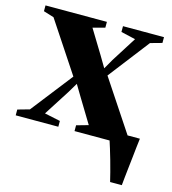

<svg xmlns="http://www.w3.org/2000/svg" viewBox="-111 -598 776 864"><g transform="rotate(15 276.5 -166.0)"><path d="M481 180Q477 162 470.2 136.5Q463.5 111 456 84.2Q448.5 57.5 441.2 34.2Q434 11 429.5 -2.5L409 -43H560Q557.5 -24.5 555 -1.2Q552.5 22 549.8 47.2Q547 72.5 544.2 97Q541.5 121.5 539.2 143Q537 164.5 535.5 180ZM48 -42.5 198.5 -235.5 43 -470.5 -5.5 -485.5V-512.5H280.5V-485.5L224.5 -470.5L292.5 -359L323 -307.5L349 -353L423 -470L355.5 -485.5V-512.5H546.5V-485.5L492.5 -470.5L345.5 -280L503 -42.5L552.5 -27V0H267V-27L322 -42.5L254 -154.5L222 -208L194.5 -162L118 -42.5L191.5 -27V0H-7V-27Z"/></g></svg>

Font: Merriweather 120pt ExtraBold
Style: Regular
Weight: 800
Version: Version 2.100